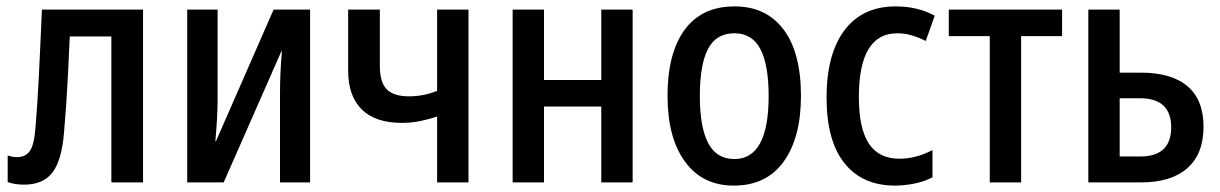

<svg xmlns="http://www.w3.org/2000/svg" viewBox="-20 -570 3811 600"><path d="M55 7Q26 7 4 -1V-84Q20 -79 33 -79Q60 -79 73.5 -98.5Q87 -118 91 -173Q94 -211 96.5 -247Q99 -283 101 -324.5Q103 -366 105.5 -418Q108 -470 111 -540H427V0H328V-456H198Q195 -389 192.5 -338.5Q190 -288 187 -244.5Q184 -201 180 -155Q173 -69 144 -31Q115 7 55 7Z M565 0V-540H660V-260Q660 -230 658 -196Q656 -162 653 -129H655L835 -540H949V0H855V-278Q855 -309 856.5 -343.5Q858 -378 861 -409H859L679 0Z M1346 0V-206Q1320 -197 1292.5 -191.5Q1265 -186 1236 -186Q1153 -186 1110.5 -228Q1068 -270 1068 -349V-540H1167V-364Q1167 -313 1188.5 -291Q1210 -269 1258 -269Q1280 -269 1301.5 -273Q1323 -277 1346 -286V-540H1444V0Z M1582 0V-540H1680V-320H1859V-540H1957V0H1859V-237H1680V0Z M2273 10Q2175 10 2120.5 -65Q2066 -140 2066 -270Q2066 -404 2119.5 -477Q2173 -550 2276 -550Q2374 -550 2428.5 -478Q2483 -406 2483 -270Q2483 -140 2429 -65Q2375 10 2273 10ZM2275 -73Q2382 -73 2382 -270Q2382 -368 2356 -417Q2330 -466 2275 -466Q2218 -466 2192.5 -417Q2167 -368 2167 -270Q2167 -173 2193 -123Q2219 -73 2275 -73Z M2777 10Q2675 10 2619 -60Q2563 -130 2563 -265Q2563 -401 2619 -475.5Q2675 -550 2779 -550Q2848 -550 2901 -521L2873 -442Q2849 -454 2827.5 -460Q2806 -466 2784 -466Q2664 -466 2664 -267Q2664 -169 2695 -121.5Q2726 -74 2791 -74Q2842 -74 2894 -101V-16Q2870 -3 2838.5 3.5Q2807 10 2777 10Z M3073 0V-457H2945V-540H3299V-457H3171V0Z M3381 0V-540H3479V-343H3545Q3641 -343 3691 -300.5Q3741 -258 3741 -174Q3741 -89 3690.5 -44.5Q3640 0 3546 0ZM3479 -81H3543Q3640 -81 3640 -172Q3640 -263 3542 -263H3479Z"/></svg>

Font: Noto Sans Condensed Medium
Style: Regular
Weight: 500
Width: 3
Designer: Monotype Design Team
Foundry: Monotype Imaging Inc.
Version: Version 2.013; ttfautohint (v1.8.4.7-5d5b)